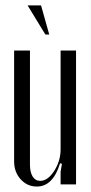

<svg xmlns="http://www.w3.org/2000/svg" viewBox="-20 -682 337 710"><path d="M162.1 -554.2H147.9L82 -662.1H131.8ZM202.1 -78.1Q175.8 7.8 116.2 7.8Q80.6 7.8 56.4 -19Q32.2 -45.9 32.2 -85V-495.1H90.8V-73.2Q90.8 -44.9 100.8 -29.1Q110.8 -13.2 128.9 -13.2Q156.7 -13.2 180.4 -50Q204.1 -86.9 204.1 -129.9V-495.1H261.2V0H204.1V-46.9L209 -76.2Z"/></svg>

Font: Moniqa Narrow Heading
Style: Regular
Weight: 400
Width: 4
Designer: Rajesh Rajput
Foundry: Rajesh Rajput
Version: Version 1.000